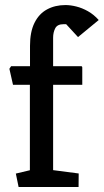

<svg xmlns="http://www.w3.org/2000/svg" viewBox="-20 -751 416 771"><path d="M54.7 0 43.6 -54 100 -67.4V-410.5H32.2L17.7 -474.8L24.7 -485.3H100.5V-567.2Q100.5 -623 118.5 -659.3Q136.5 -695.6 168.7 -713.1Q201 -730.7 242.9 -730.7Q262.9 -730.7 286.3 -724.9Q309.8 -719.1 333.2 -705.9Q356.7 -692.7 376.4 -670.6L293.3 -602.1L245.7 -653.8H234.5Q210.3 -653.8 201.8 -637.4Q193.3 -621 193.3 -599.6V-485.3H305.4Q310.4 -485.3 310.4 -479.3V-410.5H193.3V-67.8L296 -54.4L295.5 0Z"/></svg>

Font: Kreon Light
Style: Regular
Weight: 300
Designer: Julia Petretta
Foundry: Julia Petretta and Eli Heuer
Version: Version 2.002